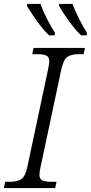

<svg xmlns="http://www.w3.org/2000/svg" viewBox="-37 -958 463 978"><path d="M-17 0 -11 -32H15Q51 -32 71.5 -45.5Q92 -59 103 -111L208 -605Q210 -617 212 -628Q214 -639 214 -646Q214 -669 198 -675.5Q182 -682 154 -682H127L134 -714H396L389 -682H362Q327 -682 306.5 -668.5Q286 -655 275 -603L170 -109Q164 -83 164 -68Q164 -45 180 -38.5Q196 -32 224 -32H251L244 0ZM376 -778Q356 -796 333.5 -825Q311 -854 292 -882.5Q273 -911 264 -928V-938H332Q345 -904 366 -862Q387 -820 406 -791L405 -778ZM213 -778Q193 -796 170.5 -825Q148 -854 129 -882.5Q110 -911 100 -928L101 -938H169Q181 -904 202.5 -862Q224 -820 243 -791L241 -778Z"/></svg>

Font: Noto Serif Light
Style: Italic
Weight: 300
Italic angle: -12°
Designer: Monotype Design Team
Foundry: Monotype Imaging Inc.
Version: Version 2.013